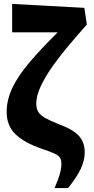

<svg xmlns="http://www.w3.org/2000/svg" viewBox="-20 -753 477 979"><path d="M258 206Q274 171 283.5 139.5Q293 108 293 83Q293 63 286 51.5Q279 40 258 30Q237 20 194 6Q104 -25 59 -68.5Q14 -112 14 -182Q14 -244 43 -305Q72 -366 130 -434.5Q188 -503 274 -588H42V-733L410 -713L423 -628Q382 -582 337 -529Q292 -476 253 -422Q214 -368 189.5 -317Q165 -266 165 -224Q165 -200 175 -183Q185 -166 209.5 -152Q234 -138 277 -121Q353 -93 382.5 -60Q412 -27 412 23Q412 66 391 109.5Q370 153 327 206Z"/></svg>

Font: Source Serif Pro Black
Style: Regular
Weight: 900
Designer: Frank Grießhammer
Foundry: Adobe Systems Incorporated
Version: Version 3.001;hotconv 1.0.111;makeotfexe 2.5.65597